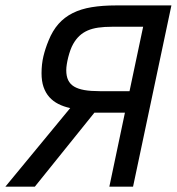

<svg xmlns="http://www.w3.org/2000/svg" viewBox="-45 -696 659 716"><path d="M-24.9 0 216.8 -293Q192.4 -298.3 172.6 -308.3Q152.8 -318.4 138.9 -334Q125 -349.6 117.4 -371.6Q109.9 -393.6 109.9 -422.9Q109.9 -456.5 116.9 -486.1Q124 -515.6 136.2 -544.9Q150.9 -581.5 173.1 -606.7Q195.3 -631.8 226.1 -647.2Q256.8 -662.6 296.9 -669.2Q336.9 -675.8 388.2 -675.8H594.2L451.2 0H362.8L420.9 -275.9H307.1L85 0ZM438 -356 488.8 -596.2H372.1Q343.8 -596.2 321.5 -593Q299.3 -589.8 282 -582.3Q264.6 -574.7 251.5 -562.5Q238.3 -550.3 228 -532.2Q222.2 -522 217.5 -509Q212.9 -496.1 209.5 -482.7Q206.1 -469.2 204.1 -456.5Q202.1 -443.8 202.1 -434.1Q202.1 -412.1 209.2 -397.2Q216.3 -382.3 231.2 -373.3Q246.1 -364.3 269.8 -360.1Q293.5 -356 327.1 -356Z"/></svg>

Font: Lorenzo Sans
Style: Italic
Weight: 400
Italic angle: -12°
Foundry: Intel Corporation
Version: Version 1.00; ttfautohint (v1.5)